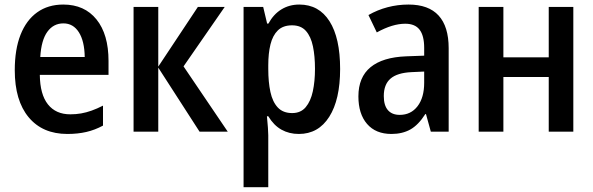

<svg xmlns="http://www.w3.org/2000/svg" viewBox="-20 -570 2568 831"><path d="M271.5 9.8Q164.1 9.8 104 -62.5Q43.9 -134.8 43.9 -266.1Q43.9 -356 68.8 -419.4Q93.8 -482.9 140.9 -516.6Q188 -550.3 253.9 -550.3Q345.7 -550.3 397.7 -485.8Q449.7 -421.4 449.7 -306.2V-246.1H152.3Q153.3 -161.1 187.5 -118.2Q221.7 -75.2 284.2 -75.2Q308.6 -75.2 331.1 -79.1Q353.5 -83 376.7 -91.3Q399.9 -99.6 425.8 -112.8V-26.4Q390.6 -7.3 353.5 1.2Q316.4 9.8 271.5 9.8ZM154.3 -323.2H346.7Q345.7 -392.1 321.3 -430.4Q296.9 -468.8 254.4 -468.8Q211.4 -468.8 185.1 -432.6Q158.7 -396.5 154.3 -323.2Z M558.1 0V-540H665V-281.7L836.4 -540H952.6L774.4 -282.7L965.8 0H843.8L665 -277.3V0Z M1034.2 240.2V-540H1119.1L1136.2 -467.8H1141.6Q1164.1 -508.8 1198.2 -529.5Q1232.4 -550.3 1275.4 -550.3Q1360.4 -550.3 1406.2 -478Q1452.1 -405.8 1452.1 -271.5Q1452.1 -138.7 1405 -64.5Q1357.9 9.8 1273.4 9.8Q1231.4 9.8 1198.2 -8.8Q1165 -27.3 1141.1 -66.9H1135.3Q1138.2 -37.1 1139.6 -17.1Q1141.1 2.9 1141.1 15.1V240.2ZM1244.6 -80.6Q1281.7 -80.6 1303.2 -106.2Q1324.7 -131.8 1334 -175Q1343.3 -218.3 1343.3 -272Q1343.3 -326.7 1334.5 -369.1Q1325.7 -411.6 1304.2 -436Q1282.7 -460.4 1244.1 -460.4Q1205.1 -460.4 1182.6 -438.5Q1160.2 -416.5 1150.6 -377.7Q1141.1 -338.9 1141.1 -287.6V-272Q1141.1 -214.8 1150.4 -171.9Q1159.7 -128.9 1182.4 -104.7Q1205.1 -80.6 1244.6 -80.6Z M1921.9 0H1844.7L1823.7 -76.2H1820.8Q1790.5 -28.8 1755.9 -9.5Q1721.2 9.8 1674.3 9.8Q1606 9.8 1568.6 -33.7Q1531.2 -77.1 1531.2 -152.8Q1531.2 -235.8 1583.7 -279.1Q1636.2 -322.3 1737.8 -326.2L1815.9 -329.1V-362.8Q1815.9 -415.5 1796.1 -441.4Q1776.4 -467.3 1733.9 -467.3Q1678.7 -467.3 1610.8 -429.7L1574.7 -504.9Q1613.8 -527.3 1657.7 -538.8Q1701.7 -550.3 1748 -550.3Q1835 -550.3 1878.4 -502.7Q1921.9 -455.1 1921.9 -361.3ZM1710 -72.8Q1758.3 -72.8 1787.1 -110.1Q1815.9 -147.5 1815.9 -211.9V-260.3L1761.2 -257.8Q1699.2 -254.9 1670.2 -229.7Q1641.1 -204.6 1641.1 -154.3Q1641.1 -113.8 1658.9 -93.3Q1676.8 -72.8 1710 -72.8Z M2051.8 0V-540H2158.7V-321.8H2355V-540H2461.4V0H2355V-236.8H2158.7V0Z"/></svg>

Font: Open Sans
Style: Regular
Weight: 600
Width: 3
Foundry: Ascender Corporation
Version: Version 1.000